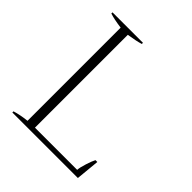

<svg xmlns="http://www.w3.org/2000/svg" viewBox="-193 -824 949 949"><g transform="rotate(45 281.0 -350.0)"><path d="M47 -8Q83 -19 129 -24V-675Q77 -682 47 -692V-700H260V-692Q231 -683 179 -675V-26H474Q475 -44 485.5 -76.5Q496 -109 504 -124H517L505 0H47Z"/></g></svg>

Font: Trirong ExtraLight
Style: Regular
Weight: 275
Designer: Katatrad Team
Foundry: CadsonDemak
Version: Version 1.001